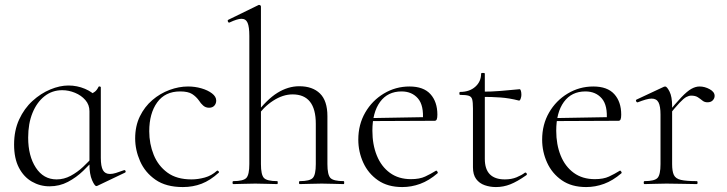

<svg xmlns="http://www.w3.org/2000/svg" viewBox="-20 -745 2942 777"><path d="M180 9Q142 9 109 -10Q76 -29 56.5 -66.5Q37 -104 37 -160Q37 -217 57.5 -261.5Q78 -306 111.5 -336.5Q145 -367 183.5 -383Q222 -399 257 -399Q292 -399 324 -385.5Q356 -372 374 -349L342 -295Q342 -321 325.5 -340Q309 -359 283.5 -369.5Q258 -380 232 -380Q191 -380 160 -355.5Q129 -331 111.5 -288Q94 -245 94 -188Q94 -114 125 -66.5Q156 -19 209 -19Q239 -19 266 -33.5Q293 -48 316 -69.5Q339 -91 358 -113L366 -106Q344 -80 316.5 -53.5Q289 -27 255 -9Q221 9 180 9ZM370 8Q363 8 352.5 -16Q342 -40 342 -80V-361Q356 -368 364 -374Q372 -380 379 -394Q380 -396 384 -395Q388 -394 388 -392V-106Q388 -72 396.5 -56.5Q405 -41 425 -41Q436 -41 449 -45Q462 -49 481 -56Q486 -58 488 -53Q490 -48 485 -46L374 7Q372 8 370 8Z M720 12Q652 12 609.5 -17.5Q567 -47 547 -92.5Q527 -138 527 -185Q527 -235 546 -274Q565 -313 596.5 -340Q628 -367 666 -381Q704 -395 741 -395Q769 -395 795 -387.5Q821 -380 838 -367Q855 -354 855 -338Q855 -326 847.5 -317.5Q840 -309 826 -309Q812 -309 802 -318Q792 -327 786 -337Q774 -354 757.5 -364.5Q741 -375 709 -375Q648 -375 616 -330.5Q584 -286 584 -214Q584 -163 602 -118.5Q620 -74 657.5 -46.5Q695 -19 755 -19Q781 -19 808.5 -26.5Q836 -34 858 -54Q861 -56 864.5 -52Q868 -48 865 -46Q831 -15 796 -1.5Q761 12 720 12Z M924 0Q921 0 921 -6Q921 -12 924 -12Q965 -12 977 -25Q989 -38 989 -81V-600Q989 -636 982 -652.5Q975 -669 957 -669Q941 -669 909 -654Q905 -652 902.5 -657.5Q900 -663 904 -665L1027 -725Q1028 -725 1028 -725Q1028 -725 1029 -725Q1032 -725 1034 -723Q1036 -721 1036 -718V-81Q1036 -38 1048 -25Q1060 -12 1102 -12Q1104 -12 1104 -6Q1104 0 1102 0Q1084 0 1061.5 -1Q1039 -2 1013 -2Q988 -2 964.5 -1Q941 0 924 0ZM1193 0Q1190 0 1190 -6Q1190 -12 1193 -12Q1234 -12 1246 -25Q1258 -38 1258 -81V-244Q1258 -363 1164 -363Q1125 -363 1085.5 -337.5Q1046 -312 1017 -269L1013 -281Q1060 -343 1103 -369.5Q1146 -396 1191 -396Q1245 -396 1275 -366.5Q1305 -337 1305 -275V-81Q1305 -38 1317 -25Q1329 -12 1371 -12Q1373 -12 1373 -6Q1373 0 1371 0Q1353 0 1330.5 -1Q1308 -2 1282 -2Q1257 -2 1233.5 -1Q1210 0 1193 0Z M1608 12Q1549 12 1509.5 -15.5Q1470 -43 1450 -87Q1430 -131 1430 -180Q1430 -241 1458 -289.5Q1486 -338 1533.5 -366.5Q1581 -395 1637 -395Q1694 -395 1722 -364Q1750 -333 1750 -281Q1750 -268 1747.5 -262Q1745 -256 1738 -256H1691Q1696 -318 1671.5 -346.5Q1647 -375 1605 -375Q1549 -375 1518 -332.5Q1487 -290 1487 -216Q1487 -160 1505 -115.5Q1523 -71 1558 -45.5Q1593 -20 1643 -20Q1678 -20 1700.5 -30.5Q1723 -41 1744 -54Q1746 -56 1749.5 -51.5Q1753 -47 1751 -44Q1716 -14 1680.5 -1Q1645 12 1608 12ZM1474 -255 1473 -267 1701 -271V-256Z M1987 12Q1963 12 1941.5 4.5Q1920 -3 1907 -20.5Q1894 -38 1894 -68V-306Q1894 -331 1891 -342.5Q1888 -354 1877 -357.5Q1866 -361 1842 -361Q1839 -361 1839 -367Q1839 -373 1842 -373Q1880 -373 1903.5 -394Q1927 -415 1927 -447Q1927 -450 1934.5 -450Q1942 -450 1942 -447V-102Q1942 -60 1962.5 -39.5Q1983 -19 2023 -19Q2050 -19 2070.5 -27.5Q2091 -36 2104 -46Q2108 -48 2111 -43.5Q2114 -39 2110 -36Q2073 -10 2045 1Q2017 12 1987 12ZM2080 -338Q2041 -348 2005.5 -350.5Q1970 -353 1930 -353V-374Q1969 -374 2005.5 -377Q2042 -380 2083 -384Q2086 -384 2088 -377.5Q2090 -371 2090 -361Q2090 -354 2087 -345.5Q2084 -337 2080 -338Z M2352 12Q2293 12 2253.5 -15.5Q2214 -43 2194 -87Q2174 -131 2174 -180Q2174 -241 2202 -289.5Q2230 -338 2277.5 -366.5Q2325 -395 2381 -395Q2438 -395 2466 -364Q2494 -333 2494 -281Q2494 -268 2491.5 -262Q2489 -256 2482 -256H2435Q2440 -318 2415.5 -346.5Q2391 -375 2349 -375Q2293 -375 2262 -332.5Q2231 -290 2231 -216Q2231 -160 2249 -115.5Q2267 -71 2302 -45.5Q2337 -20 2387 -20Q2422 -20 2444.5 -30.5Q2467 -41 2488 -54Q2490 -56 2493.5 -51.5Q2497 -47 2495 -44Q2460 -14 2424.5 -1Q2389 12 2352 12ZM2218 -255 2217 -267 2445 -271V-256Z M2681 -271 2677 -281Q2714 -327 2737.5 -351.5Q2761 -376 2778 -385.5Q2795 -395 2811 -395Q2832 -395 2852 -384Q2872 -373 2872 -357Q2872 -347 2864.5 -339Q2857 -331 2843 -331Q2831 -331 2822.5 -338Q2814 -345 2804 -351.5Q2794 -358 2777 -358Q2768 -358 2757.5 -352.5Q2747 -347 2729.5 -328.5Q2712 -310 2681 -271ZM2588 0Q2585 0 2585 -6Q2585 -12 2588 -12Q2629 -12 2641 -25Q2653 -38 2653 -81V-281Q2653 -315 2645 -330.5Q2637 -346 2617 -346Q2607 -346 2593 -342Q2579 -338 2561 -331Q2557 -330 2554.5 -335Q2552 -340 2556 -342L2667 -394Q2669 -395 2672 -395Q2679 -395 2689.5 -374.5Q2700 -354 2700 -315V-81Q2700 -52 2707 -37Q2714 -22 2735.5 -17Q2757 -12 2800 -12Q2803 -12 2803 -6Q2803 0 2800 0Q2776 0 2744 -1Q2712 -2 2677 -2Q2652 -2 2628.5 -1Q2605 0 2588 0Z"/></svg>

Font: Cormorant Infant Light
Style: Regular
Weight: 300
Designer: Christian Thalmann (Catharsis Fonts)
Foundry: Catharsis Fonts
Version: Version 4.001